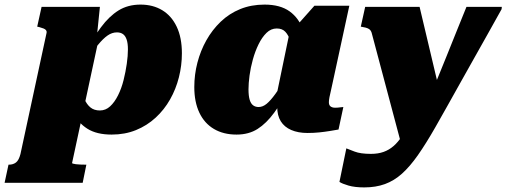

<svg xmlns="http://www.w3.org/2000/svg" viewBox="-104 -573 2205 836"><path d="M-84 223 -67 144H-65Q-47 144 -34.5 134.5Q-22 125 -15 98L99 -431Q100 -437 96.5 -441.5Q93 -446 85.5 -449Q78 -452 67 -455L58 -457L77 -543H331L316 -397L329 -418L210 136Q209 138 213.5 139.5Q218 141 226.5 142Q235 143 246 143.5Q257 144 269 144H272L256 223ZM193 -183 247 -193Q254 -164 264 -141Q274 -118 290 -105Q306 -92 331 -92Q356 -92 375.5 -110Q395 -128 410 -158Q425 -188 434 -224Q443 -260 448 -295Q453 -330 453 -358Q453 -384 447.5 -400.5Q442 -417 431.5 -424.5Q421 -432 405 -432Q384 -432 364.5 -418.5Q345 -405 322.5 -377.5Q300 -350 269 -307L261 -338Q300 -406 335.5 -454Q371 -502 412 -527.5Q453 -553 508 -553Q562 -553 602.5 -528.5Q643 -504 665.5 -456.5Q688 -409 688 -341Q688 -288 675 -236.5Q662 -185 636.5 -140Q611 -95 573.5 -60.5Q536 -26 488 -6.5Q440 13 382 13Q317 13 276.5 -12.5Q236 -38 216 -82Q196 -126 193 -183Z M1233 -317 1174 -338Q1168 -370 1160 -395Q1152 -420 1138.5 -434.5Q1125 -449 1101 -449Q1076 -449 1056.5 -430Q1037 -411 1022 -380.5Q1007 -350 997 -314Q987 -278 982.5 -244Q978 -210 978 -184Q978 -156 983 -139Q988 -122 998 -114.5Q1008 -107 1022 -107Q1040 -107 1057 -121Q1074 -135 1095 -164Q1116 -193 1144 -237L1162 -198Q1124 -129 1090 -82.5Q1056 -36 1017.5 -11.5Q979 13 926 13Q869 13 827.5 -11.5Q786 -36 764 -82.5Q742 -129 742 -194Q742 -248 755.5 -300Q769 -352 794.5 -397.5Q820 -443 857 -478.5Q894 -514 942 -533.5Q990 -553 1048 -553Q1116 -553 1157 -523.5Q1198 -494 1216 -441.5Q1234 -389 1233 -317ZM1417 -548 1349 -234Q1343 -204 1338 -183.5Q1333 -163 1330.5 -149.5Q1328 -136 1328 -128Q1328 -115 1335.5 -109.5Q1343 -104 1355 -104Q1367 -104 1376 -105.5Q1385 -107 1391 -107L1370 -9Q1353 -6 1331.5 -2.5Q1310 1 1286 3.5Q1262 6 1235 6Q1194 6 1164 -7Q1134 -20 1118.5 -45Q1103 -70 1103 -108Q1103 -114 1103 -120Q1103 -126 1103 -136L1093 -124L1156 -428L1169 -440L1265 -548Z M1652 88 1729 -5 1818 -142 1723 -543H1486L1467 -457L1477 -455Q1490 -453 1497.5 -449.5Q1505 -446 1508.5 -441.5Q1512 -437 1514 -431ZM1753 -114 1673 -32Q1660 -2 1644.5 22Q1629 46 1609.5 63Q1590 80 1566 88.5Q1542 97 1511 97Q1466 97 1440 87Q1414 77 1404 73L1374 219Q1386 227 1413.5 235Q1441 243 1482 243Q1532 243 1572 228.5Q1612 214 1646.5 183Q1681 152 1716 102Q1751 52 1791 -18Q1816 -61 1843 -110Q1870 -159 1899.5 -211Q1929 -263 1959 -317Q1989 -371 2020 -425.5Q2051 -480 2080 -533L2081 -543H1927Q1905 -489 1883.5 -435.5Q1862 -382 1840.5 -328.5Q1819 -275 1797 -221.5Q1775 -168 1753 -114Z"/></svg>

Font: Roboto Serif 20pt Black
Style: Italic
Weight: 900
Italic angle: -10°
Version: Version 1.008